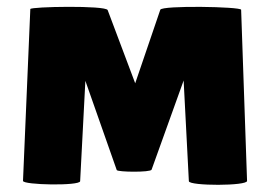

<svg xmlns="http://www.w3.org/2000/svg" viewBox="-20 -524 775 551"><path d="M522 -4C523 10 691 10 689 -5L672 -496C671 -505 444 -509 440 -496L368 -285L289 -495C284 -509 67 -505 67 -498L46 -5C45 7 209 10 210 -4L225 -292L315 -36C317 -30 412 -29 415 -37L507 -293Z"/></svg>

Font: Lilita 2
Style: Regular
Weight: 400
Designer: Juan Montoreano
Foundry: Juan Montoreano
Version: Version 2.001